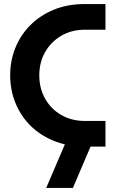

<svg xmlns="http://www.w3.org/2000/svg" viewBox="-20 -720 578 943"><path d="M389 0Q307 -2 241 -29.5Q175 -57 128 -104.5Q81 -152 55.5 -215Q30 -278 30 -350Q30 -422 55.5 -485Q81 -548 128 -595.5Q175 -643 241 -671Q307 -699 389 -700H498V-574H392Q329 -573 279.5 -543.5Q230 -514 201.5 -464Q173 -414 173 -350Q173 -286 201.5 -235.5Q230 -185 279.5 -156Q329 -127 392 -126H498V0ZM207 203 304 -24H435L338 203Z"/></svg>

Font: MuseoModerno SemiBold
Style: Regular
Weight: 600
Designer: Pablo Cosgaya, Héctor Gatti, Marcela Romero, and the Authors of The MuseoModerno Project.
Foundry: Omnibus-Type Team
Version: Version 1.001